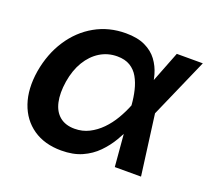

<svg xmlns="http://www.w3.org/2000/svg" viewBox="-100 -669 880 806"><g transform="rotate(20 340.0 -266.0)"><path d="M245.6 11.7Q170.9 11.7 119.6 -23.7Q68.4 -59.1 46.9 -121.8Q25.4 -184.6 38.6 -266.6Q52.7 -349.1 93.8 -411.6Q134.8 -474.1 196.5 -509Q258.3 -543.9 334 -543.9Q385.7 -543.9 420.2 -527.6Q454.6 -511.2 474.9 -483.9Q495.1 -456.5 504.4 -423.6Q513.7 -390.6 516.6 -357.4H553.7L562.5 -272.9L598.6 0H481.4L458.5 -269.5Q456.1 -302.2 448.7 -333Q441.4 -363.8 427.7 -387.9Q414.1 -412.1 390.9 -426.3Q367.7 -440.4 333 -440.4Q291 -440.4 256.3 -419.2Q221.7 -397.9 198.2 -359.1Q174.8 -320.3 166 -266.6Q157.7 -213.4 166.3 -174.6Q174.8 -135.7 200.4 -114.5Q226.1 -93.3 267.1 -93.3Q302.2 -93.3 331.5 -108.2Q360.8 -123 385 -147.7Q409.2 -172.4 427.5 -203.4Q445.8 -234.4 458.5 -266.6L563.5 -535.6H679.7L561.5 -266.6L524.4 -182.1H488.3Q473.1 -148.9 453.1 -114.7Q433.1 -80.6 404.8 -51.8Q376.5 -22.9 337.6 -5.6Q298.8 11.7 245.6 11.7Z"/></g></svg>

Font: Inter 20pt SemiBold
Style: Italic
Weight: 600
Italic angle: -9.3988°
Version: Version 4.001;git-66647c0bb